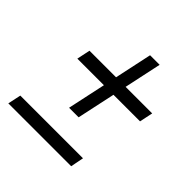

<svg xmlns="http://www.w3.org/2000/svg" viewBox="-159 -711 838 838"><g transform="rotate(45 259.5 -292.0)"><path d="M272 -173H213L251 -350H87L100 -412H264L301 -585H360L323 -412H487L474 -350H310ZM412 -60 400 1H12L25 -60Z"/></g></svg>

Font: Rosa Sans Light
Style: Italic
Weight: 300
Italic angle: -12°
Designer: Pentagram / MCKL
Foundry: Pentagram / MCKL
Version: Version 1.005;September 16, 2019;FontCreator 11.5.0.2425 64-